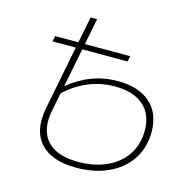

<svg xmlns="http://www.w3.org/2000/svg" viewBox="-109 -850 965 967"><g transform="rotate(15 373.5 -367.0)"><path d="M692 -264Q692 -183 652 -121.5Q612 -60 539 -26Q466 8 370 8Q260 8 200.5 -41Q141 -90 141 -179Q141 -207 147 -240L213 -576H92L98 -605H219L246 -742H280L253 -605H489L483 -576H247L207 -373Q322 -468 462 -468Q571 -468 631.5 -414.5Q692 -361 692 -264ZM657 -261Q657 -346 604.5 -392Q552 -438 456 -438Q312 -438 199 -334L180 -239Q174 -211 174 -185Q174 -107 225 -65Q276 -23 372 -23Q457 -23 521.5 -52.5Q586 -82 621.5 -136Q657 -190 657 -261Z"/></g></svg>

Font: Montserrat Alternates ExLight
Style: Italic
Weight: 275
Italic angle: -11.3°
Designer: Julieta Ulanovsky
Foundry: Julieta Ulanovsky
Version: Version 7.200